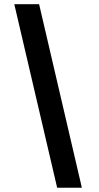

<svg xmlns="http://www.w3.org/2000/svg" viewBox="-20 -879 464 899"><path d="M247.6 0 46.9 -859.4H163.1L363.3 0Z"/></svg>

Font: Antonio
Style: Bold
Weight: 700
Designer: Vernon Adams
Foundry: Vernon Adams
Version: Version 1.002